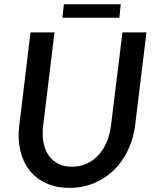

<svg xmlns="http://www.w3.org/2000/svg" viewBox="-20 -872 728 900"><path d="M62.5 0ZM317.5 -90.5Q355 -90.5 386.2 -104.8Q417.5 -119 441.2 -144.8Q465 -170.5 480 -206.2Q495 -242 500.5 -285L554 -720H666.5L613.5 -285Q605.5 -222 580 -168.2Q554.5 -114.5 514.5 -75.2Q474.5 -36 421.5 -13.8Q368.5 8.5 305.5 8.5Q242.5 8.5 195 -13.8Q147.5 -36 117.2 -75.2Q87 -114.5 74.8 -168.2Q62.5 -222 70.5 -285L123 -720H235.5L182.5 -285Q177 -242 183.5 -206.2Q190 -170.5 207.2 -144.8Q224.5 -119 252.2 -104.8Q280 -90.5 317.5 -90.5ZM279.5 -852H546L539.5 -789H272.5Z"/></svg>

Font: Lato Semibold
Style: Italic
Weight: 600
Italic angle: -7°
Designer: Lukasz Dziedzic
Foundry: tyPoland Lukasz Dziedzic
Version: Version 2.006; 2014-01-15